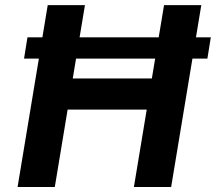

<svg xmlns="http://www.w3.org/2000/svg" viewBox="-20 -748 863 768"><path d="M823.2 -598.6 809.6 -513.7H76.2L89.8 -598.6ZM50.3 0 170.9 -727.5H319.8L271 -434.1H587.4L636.2 -727.5H785.2L664.6 0H515.6L566.9 -309.6H250.5L199.2 0Z"/></svg>

Font: Inter 16pt
Style: Bold Italic
Weight: 700
Italic angle: -9.3988°
Version: Version 4.001;git-66647c0bb